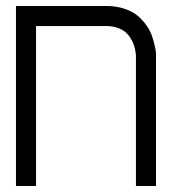

<svg xmlns="http://www.w3.org/2000/svg" viewBox="-20 -620 606 640"><path d="M33.2 -600.1H333.5Q367.7 -600.1 395 -590.8Q422.4 -581.5 439.5 -566.9Q456.5 -552.2 469 -534.4Q481.4 -516.6 487.1 -498.8Q492.7 -481 496.1 -466.3Q499.5 -451.7 500 -442.4V-433.1V0H433.1V-433.1Q433.1 -435.1 432.9 -438.7Q432.6 -442.4 430.7 -452.9Q428.7 -463.4 425.3 -472.7Q421.9 -481.9 414.6 -493.7Q407.2 -505.4 397.2 -513.7Q387.2 -522 370.6 -527.6Q354 -533.2 333.5 -533.2H100.1V0H33.2Z"/></svg>

Font: Malkor
Style: Regular
Weight: 400
Version: Version 1.3